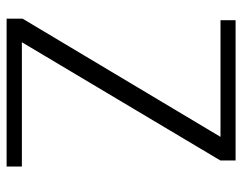

<svg xmlns="http://www.w3.org/2000/svg" viewBox="-94 -620 715 566"><g transform="rotate(90 263.0 -337.5)"><path d="M35.5 0H471.5V-45H105L453.5 -630V-675H40V-630.5H384L35.5 -47Z"/></g></svg>

Font: Anybody UltraCondensed Thin Light
Style: Regular
Weight: 300
Version: Version 1.111